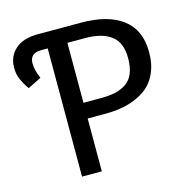

<svg xmlns="http://www.w3.org/2000/svg" viewBox="-102 -789 876 888"><g transform="rotate(-15 336.0 -344.5)"><path d="M363.8 -689Q491.2 -689 561.5 -635.7Q631.8 -582.5 631.8 -476.1Q631.8 -418.5 611.8 -374.8Q591.8 -331.1 555.2 -304.9Q518.6 -278.8 471.2 -265.9Q423.8 -252.9 365.2 -252.9H277.8V0H183.1V-613.8H150.9Q97.2 -613.8 97.2 -564Q97.2 -534.2 115.2 -491.2L50.8 -459Q31.7 -486.3 20.8 -511.5Q9.8 -536.6 9.8 -566.9Q9.8 -621.6 47.6 -655.3Q85.4 -689 155.8 -689ZM360.8 -328.1Q401.4 -328.1 430.9 -334.7Q460.4 -341.3 483.9 -357.4Q507.3 -373.5 519 -402.8Q530.8 -432.1 530.8 -475.1Q530.8 -549.3 487.1 -582.3Q443.4 -615.2 362.8 -615.2H277.8V-328.1Z"/></g></svg>

Font: FiraGO
Style: Regular
Weight: 400
Designer: bBox Type
Foundry: bBox Type GmbH
Version: Version 1.001;PS 001.001;hotconv 1.0.88;makeotf.lib2.5.64775